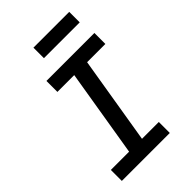

<svg xmlns="http://www.w3.org/2000/svg" viewBox="-269 -1033 1138 1138"><g transform="rotate(-45 300.0 -464.5)"><path d="M52 0V-92H205L296 -643H155V-735H557V-643H404L313 -92H454V0ZM240 -841V-929H540V-841Z"/></g></svg>

Font: Iosevka Curly SmBdExObl
Style: Regular
Weight: 600
Width: 7
Italic angle: -9°
Monospace: yes
Designer: Belleve Invis
Foundry: Belleve Invis
Version: Version 11.1.0; ttfautohint (v1.8.3)